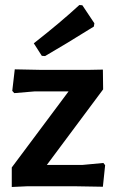

<svg xmlns="http://www.w3.org/2000/svg" viewBox="-20 -744 464 767"><path d="M297 -724 309 -723 357 -651 355 -638Q238 -565 160 -520L147 -521L115 -571Q220 -653 297 -724ZM39 -467 138 -465H340L391 -466L392 -387L167 -85H308L393 -93L400 -84L391 2L275 0H91L27 3V-75L254 -379H120L37 -372L29 -381Z"/></svg>

Font: Alegreya Sans SC
Style: Bold
Weight: 700
Designer: Juan Pablo del Peral
Foundry: Huerta Tipografica
Version: Version 2.007